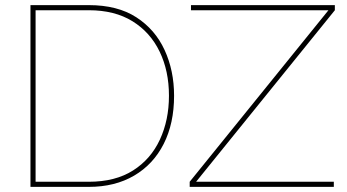

<svg xmlns="http://www.w3.org/2000/svg" viewBox="-20 -730 1357 750"><path d="M99 0V-710H327Q439 -710 512.5 -662.5Q586 -615 623 -534.5Q660 -454 660 -356Q660 -248 619.5 -168Q579 -88 504 -44Q429 0 327 0ZM640 -356Q640 -453 603.5 -528.5Q567 -604 497.5 -647Q428 -690 327 -690H119V-20H327Q430 -20 499.5 -64Q569 -108 604.5 -184.5Q640 -261 640 -356ZM721 -20 1263 -690H726V-710H1288V-690L746 -20H1284V0H721Z"/></svg>

Font: Raleway Thin Thin
Style: Regular
Weight: 250
Version: Version 4.026